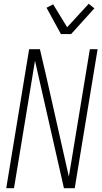

<svg xmlns="http://www.w3.org/2000/svg" viewBox="-20 -995 540 1015"><path d="M13 0 134 -735H191L228 -576L344 -61L455 -735H496L375 0H318L165 -674L54 0ZM302 -815 226 -954 261 -972 335 -851 449 -975 479 -951 356 -815Z"/></svg>

Font: Iosevka Curly Extralight
Style: Italic
Weight: 200
Italic angle: -9°
Monospace: yes
Designer: Belleve Invis
Foundry: Belleve Invis
Version: Version 22.1.2; ttfautohint (v1.8.4)